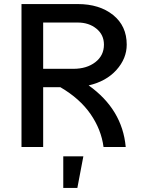

<svg xmlns="http://www.w3.org/2000/svg" viewBox="-20 -718 690 938"><path d="M85 0V-698.2H359.9Q465.8 -698.2 532.5 -644.8Q599.1 -591.3 599.1 -500Q599.1 -432.1 548.8 -376.2Q498.5 -320.3 413.1 -300.8Q577.6 -183.6 594.2 0H485.8Q474.6 -85.4 422.1 -161.1Q369.6 -236.8 274.9 -292H190.9V0ZM359.9 -607.9H190.9V-381.8H337.9Q403.8 -381.8 445.8 -414.3Q487.8 -446.8 487.8 -500Q487.8 -548.3 450.9 -578.1Q414.1 -607.9 359.9 -607.9ZM289.1 200.2V45.9H387.2L357.9 200.2Z"/></svg>

Font: Azeret Mono
Style: Regular
Weight: 400
Designer: Martin Vácha
Foundry: Displaay
Version: Version 1.002